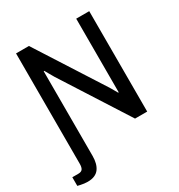

<svg xmlns="http://www.w3.org/2000/svg" viewBox="-202 -819 1057 1136"><g transform="rotate(-30 326.5 -251.0)"><path d="M65 184Q54 184 42 182.5Q30 181 18.5 178.5Q7 176 -1 174V115H40Q61 115 69 103.5Q77 92 77 68V-686H165L450 -241Q454 -235 460.5 -224Q467 -213 473.5 -201.5Q480 -190 484 -183H488Q488 -197 488 -212.5Q488 -228 488 -242V-686H577V0H494L205 -452Q199 -462 188 -481.5Q177 -501 170 -513H166Q166 -498 166 -482.5Q166 -467 166 -451V66Q166 92 160.5 113.5Q155 135 143.5 151Q132 167 112.5 175.5Q93 184 65 184Z"/></g></svg>

Font: Archivo SemiCondensed
Style: Regular
Weight: 400
Width: 4
Designer: Hector Gatti
Foundry: Omnibus-Type
Version: Version 2.001